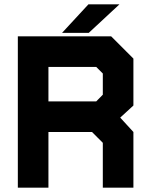

<svg xmlns="http://www.w3.org/2000/svg" viewBox="-20 -868 694 888"><path d="M62.5 0V-700H494L597 -597V-380L536 -324L597 -257.5V0H455.5V-207.5L405.5 -257.5H204V0ZM134 -71H133.5V-331.5H440L527.5 -233V-71H527V-233L440 -331.5L523.5 -407.5V-565.5L459 -629.5H134ZM204 -399H425L455.5 -430V-528L425 -558.5H204ZM133.5 -331V-630H459L524 -565.5V-407.5L439.5 -331ZM267 -716 389 -848H532.5L390.5 -716ZM362 -750H361.5L421.5 -813H422Z"/></svg>

Font: Tourney Thin Black
Style: Regular
Weight: 900
Version: Version 1.015